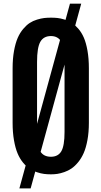

<svg xmlns="http://www.w3.org/2000/svg" viewBox="-20 -937 547 1040"><path d="M419.9 -917 146 83.5H85L358.9 -917ZM255.9 7.3Q236.3 7.3 218.8 5.1Q201.2 2.9 179.4 -4.4Q157.7 -11.7 139.9 -23.4Q122.1 -35.2 104.5 -56.6Q86.9 -78.1 75 -106.7Q63 -135.3 55.7 -177.5Q48.3 -219.7 48.3 -271.5V-566.9Q48.3 -619.1 55.9 -661.1Q63.5 -703.1 75.7 -731.2Q87.9 -759.3 105.7 -780.3Q123.5 -801.3 141.1 -812.7Q158.7 -824.2 180.7 -830.8Q202.6 -837.4 219.5 -839.4Q236.3 -841.3 255.9 -841.3Q274.9 -841.3 291 -839.6Q307.1 -837.9 329.1 -831.3Q351.1 -824.7 368.4 -813.7Q385.7 -802.7 403.8 -782Q421.9 -761.2 434.1 -733.2Q446.3 -705.1 453.9 -662.4Q461.4 -619.6 461.4 -566.9V-271.5Q461.4 -220.2 453.6 -178.2Q445.8 -136.2 433.3 -107.9Q420.9 -79.6 403.1 -58.1Q385.3 -36.6 367.4 -24.4Q349.6 -12.2 328.4 -4.9Q307.1 2.4 290.3 4.9Q273.4 7.3 255.9 7.3ZM255.9 -87.9Q294.4 -87.9 312 -117.4Q329.6 -147 329.6 -222.2V-601.6Q329.6 -679.7 312 -710.7Q294.4 -741.7 255.9 -741.7Q216.3 -741.7 198.5 -710.7Q180.7 -679.7 180.7 -601.6V-222.2Q180.7 -147 198.2 -117.4Q215.8 -87.9 255.9 -87.9Z"/></svg>

Font: FjallaOne
Style: Regular
Weight: 400
Designer: Irina Smirnova
Foundry: Irina Smirnova
Version: Version 1.001